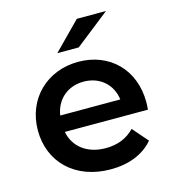

<svg xmlns="http://www.w3.org/2000/svg" viewBox="-111 -836 844 935"><g transform="rotate(-15 311.0 -368.5)"><path d="M335 -607 509 -744H362L227 -607ZM584 -264C584 -431 470 -540 314 -540C155 -540 38 -426 38 -267C38 -108 154 7 333 7C425 7 500 -23 548 -80L481 -157C443 -118 396 -99 336 -99C243 -99 178 -149 163 -227H582C583 -239 584 -254 584 -264ZM314 -440C396 -440 455 -387 465 -310H162C174 -388 233 -440 314 -440Z"/></g></svg>

Font: Talent
Style: Bold
Weight: 600
Designer: Mike Powis
Version: Version 1.001;hotconv 1.0.109;makeotfexe 2.5.65596